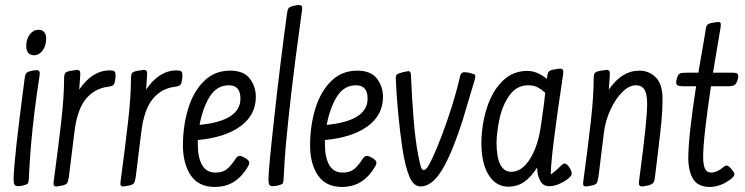

<svg xmlns="http://www.w3.org/2000/svg" viewBox="-20 -731 2952 761"><path d="M94 -19Q98 -102 103 -157Q114 -285 137 -432Q139 -443 136 -448Q133 -453 125 -453Q115 -453 100 -449Q88 -446 83.5 -440Q79 -434 77 -415Q34 -89 34 -21Q34 -5 37.5 1Q41 7 52 7Q55 7 69 5Q84 1 88.5 -2Q93 -5 94 -19ZM163 -579Q163 -550 149 -531Q135 -512 114 -512Q100 -512 92 -521.5Q84 -531 84 -548Q84 -576 98 -594.5Q112 -613 133 -613Q147 -613 155 -604Q163 -595 163 -579Z M253 -30Q250 -10 245.5 -4.5Q241 1 228 4Q208 8 204 8Q196 8 193.5 3.5Q191 -1 193 -13Q212 -154 223 -252Q234 -350 234 -416Q234 -436 238.5 -441.5Q243 -447 258 -450Q282 -454 284 -454Q293 -454 296 -449.5Q299 -445 298 -432L294 -376Q346 -452 415 -452Q428 -452 433 -448.5Q438 -445 438 -433Q438 -424 437 -418Q435 -400 429.5 -394.5Q424 -389 408 -387Q356 -381 321 -339.5Q286 -298 275 -208Z M518 -30Q515 -10 510.5 -4.5Q506 1 493 4Q473 8 469 8Q461 8 458.5 3.5Q456 -1 458 -13Q477 -154 488 -252Q499 -350 499 -416Q499 -436 503.5 -441.5Q508 -447 523 -450Q547 -454 549 -454Q558 -454 561 -449.5Q564 -445 563 -432L559 -376Q611 -452 680 -452Q693 -452 698 -448.5Q703 -445 703 -433Q703 -424 702 -418Q700 -400 694.5 -394.5Q689 -389 673 -387Q621 -381 586 -339.5Q551 -298 540 -208Z M968 -86Q968 -80 964 -73Q942 -34 909.5 -12Q877 10 829 10Q767 9 736.5 -35.5Q706 -80 705 -152Q705 -233 726 -301Q747 -369 789 -410Q831 -451 892 -451Q946 -451 970 -419.5Q994 -388 994 -347Q994 -275 933 -230.5Q872 -186 764 -176V-158Q764 -107 781 -77Q798 -47 834 -47Q862 -47 878.5 -60Q895 -73 912 -99Q920 -113 930 -113Q936 -113 942 -110L955 -103Q968 -94 968 -86ZM771 -236Q933 -252 933 -340Q933 -393 887 -393Q839 -393 811 -347.5Q783 -302 771 -236Z M1044 -21Q1044 -5 1047.5 1Q1051 7 1062 7Q1065 7 1079 5Q1094 1 1098.5 -2Q1103 -5 1104 -19Q1108 -102 1113 -157Q1122 -253 1134.5 -362.5Q1147 -472 1177 -690Q1179 -701 1176 -706Q1173 -711 1165 -711Q1155 -711 1140 -707Q1128 -704 1123.5 -698Q1119 -692 1117 -673Q1092 -491 1068 -274.5Q1044 -58 1044 -21Z M1472 -86Q1472 -80 1468 -73Q1446 -34 1413.5 -12Q1381 10 1333 10Q1271 9 1240.5 -35.5Q1210 -80 1209 -152Q1209 -233 1230 -301Q1251 -369 1293 -410Q1335 -451 1396 -451Q1450 -451 1474 -419.5Q1498 -388 1498 -347Q1498 -275 1437 -230.5Q1376 -186 1268 -176V-158Q1268 -107 1285 -77Q1302 -47 1338 -47Q1366 -47 1382.5 -60Q1399 -73 1416 -99Q1424 -113 1434 -113Q1440 -113 1446 -110L1459 -103Q1472 -94 1472 -86ZM1275 -236Q1437 -252 1437 -340Q1437 -393 1391 -393Q1343 -393 1315 -347.5Q1287 -302 1275 -236Z M1822 -445Q1807 -445 1804 -430Q1786 -352 1757 -266.5Q1728 -181 1700 -118Q1688 -91 1678 -74Q1668 -57 1659 -57Q1652 -57 1647.5 -72.5Q1643 -88 1637 -119Q1626 -176 1619 -263.5Q1612 -351 1609 -430Q1609 -440 1606.5 -444.5Q1604 -449 1598 -449Q1595 -449 1577 -445Q1556 -439 1552 -435Q1548 -431 1549 -414Q1551 -360 1558 -284.5Q1565 -209 1575 -142Q1586 -71 1602.5 -31.5Q1619 8 1647 8Q1691 8 1730 -54Q1752 -89 1777 -151Q1798 -204 1814 -255.5Q1830 -307 1862 -416Q1864 -426 1864 -427Q1864 -435 1859 -437Q1854 -439 1838 -443Z M2246 -42Q2246 -34 2231.5 -22.5Q2217 -11 2196.5 -2Q2176 7 2157 7Q2132 7 2120.5 -15.5Q2109 -38 2109 -67Q2085 -29 2057.5 -10Q2030 9 1993 9Q1945 8 1916.5 -38Q1888 -84 1888 -165Q1889 -240 1910.5 -305.5Q1932 -371 1972.5 -410.5Q2013 -450 2070 -450Q2109 -450 2148 -418V-421Q2150 -441 2154.5 -446.5Q2159 -452 2172 -455Q2196 -459 2198 -459Q2208 -459 2211 -454Q2214 -449 2212 -437Q2163 -112 2163 -40Q2178 -49 2199 -70Q2212 -83 2217 -83Q2226 -83 2236 -68.5Q2246 -54 2246 -42ZM2141 -363Q2125 -378 2109.5 -385.5Q2094 -393 2074 -393Q2028 -393 2000 -354Q1972 -315 1960.5 -263Q1949 -211 1948 -167Q1948 -50 2007 -50Q2049 -50 2081.5 -102.5Q2114 -155 2125 -240Q2139 -336 2141 -363Z M2333 -416Q2333 -436 2337.5 -441.5Q2342 -447 2357 -450Q2381 -454 2383 -454Q2392 -454 2395 -449.5Q2398 -445 2397 -432L2393 -376Q2445 -451 2514 -451Q2553 -451 2579.5 -424Q2606 -397 2606 -339Q2606 -293 2601.5 -248Q2597 -203 2587 -120L2576 -30Q2574 -11 2568.5 -5.5Q2563 0 2550 4Q2530 8 2526 8Q2517 8 2514 3Q2511 -2 2513 -14L2516 -38Q2545 -254 2545 -319Q2545 -358 2534.5 -375.5Q2524 -393 2500 -393Q2474 -393 2447 -366.5Q2420 -340 2400 -297Q2380 -254 2374 -208L2352 -30Q2349 -10 2344.5 -4.5Q2340 1 2327 4Q2307 8 2303 8Q2295 8 2292.5 3.5Q2290 -1 2292 -13Q2311 -154 2322 -252Q2333 -350 2333 -416Z M2906 -430Q2906 -422 2904 -416Q2899 -399 2891.5 -394Q2884 -389 2862 -389H2798Q2767 -184 2767 -108Q2767 -79 2774 -63Q2781 -47 2799 -47Q2821 -47 2845 -67Q2854 -75 2860 -75Q2868 -75 2879 -61Q2884 -55 2887.5 -49.5Q2891 -44 2891 -40Q2891 -34 2880 -24Q2838 10 2792 10Q2746 9 2727.5 -21Q2709 -51 2708 -102Q2708 -189 2739 -389H2692Q2674 -389 2667 -392Q2660 -395 2660 -404Q2660 -410 2663 -420Q2667 -436 2674.5 -439.5Q2682 -443 2705 -443H2748L2776 -606Q2778 -626 2782.5 -631.5Q2787 -637 2800 -640Q2824 -644 2825 -644Q2834 -644 2836 -639.5Q2838 -635 2836 -622Q2821 -534 2806 -443H2882Q2896 -443 2901 -440Q2906 -437 2906 -430Z"/></svg>

Font: Farsan
Style: Regular
Weight: 400
Version: Version 1.001g;PS 1.001;hotconv 1.0.86;makeotf.lib2.5.63406 